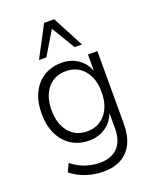

<svg xmlns="http://www.w3.org/2000/svg" viewBox="-172 -863 923 1150"><g transform="rotate(-20 289.5 -287.5)"><path d="M285 192Q228 192 174.5 174Q121 156 81 123L105 72Q132 93 161 107Q190 121 221 128Q252 135 284 135Q357 135 397 93Q437 51 437 -26V-139H441Q425 -81 378.5 -46.5Q332 -12 270 -12Q204 -12 155.5 -43Q107 -74 80.5 -130Q54 -186 54 -260Q54 -335 80.5 -390.5Q107 -446 155.5 -476.5Q204 -507 270 -507Q332 -507 378.5 -472.5Q425 -438 441 -378H436V-499H496V-34Q496 39 471 89.5Q446 140 399.5 166Q353 192 285 192ZM276 -68Q349 -68 392.5 -120.5Q436 -173 436 -260Q436 -347 392.5 -399Q349 -451 276 -451Q203 -451 160 -399Q117 -347 117 -260Q117 -173 160 -120.5Q203 -68 276 -68ZM149 -568 254 -767H318L423 -568H376L286 -718L196 -568Z"/></g></svg>

Font: Nunitoga
Style: Light
Weight: 300
Designer: Vernon Adams
Foundry: Vernon Adams
Version: Version 1.0